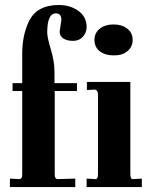

<svg xmlns="http://www.w3.org/2000/svg" viewBox="-20 -756 613 776"><path d="M506.8 -424.8V-50.8Q506.8 -41 509.8 -36.1Q512.7 -31.2 520 -32.2L553.2 -34.2V0H330.1V-34.2L362.8 -32.2Q376 -30.3 376 -50.8V-374Q376 -391.1 363.8 -394L331.1 -392.1V-424.8ZM439 -532.2Q404.8 -532.2 383.3 -548.8Q361.8 -565.4 361.8 -594.7Q361.8 -623 383.3 -640.1Q404.8 -657.2 439 -657.2Q473.1 -657.2 494.6 -640.1Q516.1 -623 516.1 -594.7Q516.1 -566.4 494.6 -548.8Q473.1 -531.2 439 -532.2ZM170.9 -625Q170.9 -604 185.5 -556.2Q200.2 -508.3 200.2 -464.8V-419.9H291V-388.2H201.2V-50.8Q201.2 -31.7 213.9 -32.2L284.2 -34.2V0H20V-34.2L57.1 -32.2Q70.3 -32.2 69.8 -50.8V-388.2H30.8V-419.9H69.8V-539.1Q69.8 -611.3 95.7 -667.5Q127.4 -735.8 217.3 -735.8Q263.7 -735.8 296.9 -711.9Q330.1 -688 330.1 -647Q330.1 -624 314.9 -607.4Q299.8 -590.8 275.4 -590.8Q251 -590.8 235.8 -600.6Q220.7 -610.4 221.2 -628.9L228 -675.8Q228 -701.7 206.1 -702.1Q170.9 -702.1 170.9 -625Z"/></svg>

Font: Unna-Bold
Style: Bold
Weight: 700
Designer: Jorge de Buen U.
Foundry: Omnibus-Type
Version: Version 2.006;PS 002.006;hotconv 1.0.70;makeotf.lib2.5.58329